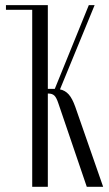

<svg xmlns="http://www.w3.org/2000/svg" viewBox="-20 -719 419 739"><path d="M377 0H314L205.1 -319.8Q197.3 -343.8 189 -351.3Q180.7 -358.9 167 -358.9H164.1V0H104V-681.2H2.9V-699.2H164.1V-377H190.9L321.8 -699.2H344.2L210.9 -375Q230.5 -371.1 244.4 -355.7Q258.3 -340.3 270 -307.1Z"/></svg>

Font: Moniqa Narrow Heading
Style: Regular
Weight: 400
Width: 4
Designer: Rajesh Rajput
Foundry: Rajesh Rajput
Version: Version 1.000